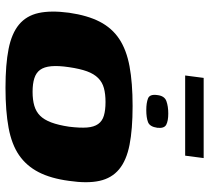

<svg xmlns="http://www.w3.org/2000/svg" viewBox="-52 -720 779 716"><g transform="rotate(90 338.0 -362.5)"><path d="M308 7Q221 7 163 -4.5Q105 -16 72 -43.5Q39 -71 29 -116.5Q19 -162 28 -230Q38 -299 61.5 -344.5Q85 -390 125.5 -417Q166 -444 227.5 -455.5Q289 -467 376 -467Q463 -467 521 -455.5Q579 -444 612 -416.5Q645 -389 655 -343.5Q665 -298 655 -230Q646 -162 622.5 -116.5Q599 -71 559 -43.5Q519 -16 457 -4.5Q395 7 308 7ZM323 -94Q353 -94 375 -100.5Q397 -107 412 -122Q427 -137 437 -163.5Q447 -190 453 -230Q458 -271 456 -297Q454 -323 443 -338.5Q432 -354 411.5 -360Q391 -366 361 -366Q331 -366 309 -360Q287 -354 271.5 -338.5Q256 -323 246.5 -297Q237 -271 231 -230Q225 -190 227.5 -163.5Q230 -137 241 -122Q252 -107 272.5 -100.5Q293 -94 323 -94ZM391 -518Q364 -518 347.5 -524.5Q331 -531 335 -559Q338 -586 357.5 -593Q377 -600 404 -600Q431 -600 445.5 -592.5Q460 -585 457 -559Q453 -531 436 -524.5Q419 -518 391 -518ZM262 -663 271 -732H570L561 -663Z"/></g></svg>

Font: Genos Thin ExtraBold
Style: Italic
Weight: 800
Italic angle: -8°
Version: Version 1.010